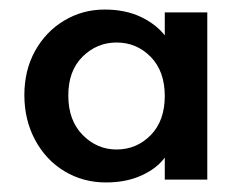

<svg xmlns="http://www.w3.org/2000/svg" viewBox="-20 -729 496 402"><path d="M199 -709Q242 -709 274 -694Q306 -679 325 -655V-703H414V-353H325V-399Q308 -376 276 -361.5Q244 -347 202 -347Q154 -347 115 -370.5Q76 -394 53.5 -436Q31 -478 31 -530Q31 -582 53.5 -622.5Q76 -663 114.5 -686Q153 -709 199 -709ZM224 -416Q266 -416 295.5 -446Q325 -476 325 -528Q325 -580 295.5 -610Q266 -640 224 -640Q183 -640 153 -610.5Q123 -581 123 -529Q123 -477 153 -446.5Q183 -416 224 -416Z"/></svg>

Font: IBM-Poppins
Style: Poppins-Medium
Weight: 500
Designer: Mike Abbink, Paul van der Laan, Pieter van Rosmalen, Ben Mitchell, Mark Frömberg
Foundry: Bold Monday
Version: Version 1.1